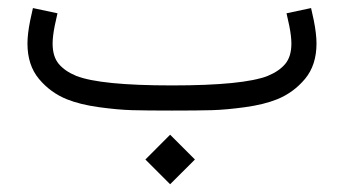

<svg xmlns="http://www.w3.org/2000/svg" viewBox="-20 -277 852 481"><path d="M411.1 -63Q589.8 -63 650.9 -86.9Q679.2 -98.6 694.6 -116.9Q710 -135.3 710 -168Q710 -186 704.6 -212.9L697.8 -243.7L759.3 -256.8L766.1 -226.1Q772.9 -191.9 772.9 -168Q772.9 -113.8 744.1 -79.3Q715.3 -44.9 674.3 -28.3Q641.6 -15.1 594 -8.5Q546.4 -2 510.7 -1Q475.1 0 411.1 0Q346.7 0 311 -1Q275.4 -2 227.8 -8.5Q180.2 -15.1 147.5 -28.3Q106.4 -44.9 77.6 -79.3Q48.8 -113.8 48.8 -168Q48.8 -191.9 55.7 -226.1L62.5 -256.8L124 -243.7L117.2 -212.9Q111.8 -186 111.8 -168Q111.8 -135.3 127.2 -116.9Q142.6 -98.6 170.9 -86.9Q231.9 -63 411.1 -63ZM344.2 122.6 406.2 60.5 468.3 122.6 406.2 184.6Z"/></svg>

Font: Estedad
Style: regular
Weight: 400
Version: Version 0.7(Beta10)